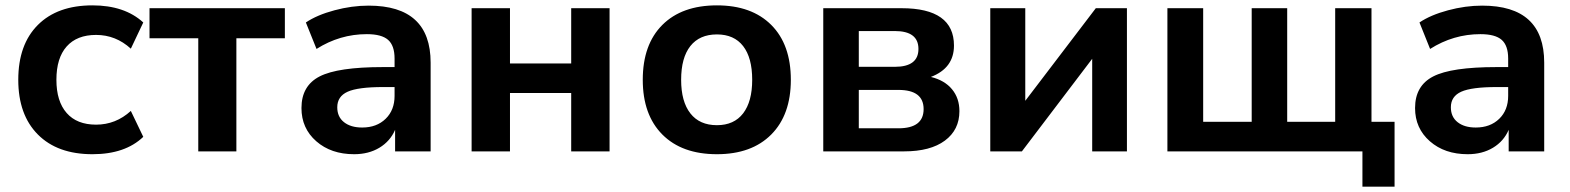

<svg xmlns="http://www.w3.org/2000/svg" viewBox="-20 -570 5913 723"><path d="M328.1 10.7Q196.3 10.7 122.6 -63.5Q48.8 -137.7 48.8 -269.5Q48.8 -402.3 122.6 -476.1Q196.3 -549.8 328.1 -549.8Q449.2 -549.8 519.5 -485.4L472.7 -386.7Q416 -438.5 341.8 -438.5Q269.5 -438.5 231 -395Q192.4 -351.6 192.4 -269.5Q192.4 -188.5 231 -144.5Q269.5 -100.6 341.8 -100.6Q416 -100.6 472.7 -152.3L519.5 -54.7Q451.2 10.7 328.1 10.7Z M726.6 0V-425.8H543V-539.1H1052.7V-425.8H870.1V0Z M1313.5 10.7Q1226.6 10.7 1170.9 -38.1Q1115.2 -86.9 1115.2 -163.1Q1115.2 -247.1 1183.6 -282.2Q1252 -317.4 1421.9 -317.4H1465.8V-349.6Q1465.8 -398.4 1441.4 -419.9Q1417 -441.4 1361.3 -441.4Q1259.8 -441.4 1171.9 -385.7L1131.8 -485.4Q1173.8 -513.7 1239.3 -531.2Q1304.7 -548.8 1368.2 -548.8Q1601.6 -548.8 1601.6 -334V0H1467.8V-81.1Q1449.2 -38.1 1408.7 -13.7Q1368.2 10.7 1313.5 10.7ZM1250 -166Q1250 -129.9 1275.4 -109.9Q1300.8 -89.8 1343.8 -89.8Q1398.4 -89.8 1432.1 -122.6Q1465.8 -155.3 1465.8 -209V-242.2H1422.9Q1328.1 -242.2 1289.1 -224.6Q1250 -207 1250 -166Z M1755.9 0V-539.1H1900.4V-331.1H2130.9V-539.1H2275.4V0H2130.9V-219.7H1900.4V0Z M2679.7 10.7Q2547.9 10.7 2474.1 -63.5Q2400.4 -137.7 2400.4 -269.5Q2400.4 -402.3 2474.1 -476.1Q2547.9 -549.8 2679.7 -549.8Q2810.5 -549.8 2884.3 -476.1Q2958 -402.3 2958 -269.5Q2958 -137.7 2884.3 -63.5Q2810.5 10.7 2679.7 10.7ZM2544.9 -269.5Q2544.9 -187.5 2579.6 -143.1Q2614.3 -98.6 2679.7 -98.6Q2744.1 -98.6 2778.3 -143.1Q2812.5 -187.5 2812.5 -269.5Q2812.5 -352.5 2778.3 -396.5Q2744.1 -440.4 2679.7 -440.4Q2614.3 -440.4 2579.6 -396.5Q2544.9 -352.5 2544.9 -269.5Z M3080.1 0V-539.1H3375Q3572.3 -539.1 3572.3 -398.4Q3572.3 -313.5 3485.4 -280.3Q3537.1 -267.6 3564.9 -233.9Q3592.8 -200.2 3592.8 -151.4Q3592.8 -81.1 3538.1 -40.5Q3483.4 0 3384.8 0ZM3213.9 -86.9H3363.3Q3458 -86.9 3458 -159.2Q3458 -231.4 3363.3 -231.4H3213.9ZM3213.9 -318.4H3349.6Q3438.5 -318.4 3438.5 -385.7Q3438.5 -453.1 3349.6 -453.1H3213.9Z M3709 0V-539.1H3840.8V-190.4L4106.4 -539.1H4223.6V0H4092.8V-348.6L3828.1 0Z M5110.4 132.8V0H4376V-539.1H4510.7V-111.3H4693.4V-539.1H4827.1V-111.3H5007.8V-539.1H5144.5V-111.3H5231.4V132.8Z M5506.8 10.7Q5419.9 10.7 5364.3 -38.1Q5308.6 -86.9 5308.6 -163.1Q5308.6 -247.1 5377 -282.2Q5445.3 -317.4 5615.2 -317.4H5659.2V-349.6Q5659.2 -398.4 5634.8 -419.9Q5610.4 -441.4 5554.7 -441.4Q5453.1 -441.4 5365.2 -385.7L5325.2 -485.4Q5367.2 -513.7 5432.6 -531.2Q5498 -548.8 5561.5 -548.8Q5794.9 -548.8 5794.9 -334V0H5661.1V-81.1Q5642.6 -38.1 5602.1 -13.7Q5561.5 10.7 5506.8 10.7ZM5443.4 -166Q5443.4 -129.9 5468.8 -109.9Q5494.1 -89.8 5537.1 -89.8Q5591.8 -89.8 5625.5 -122.6Q5659.2 -155.3 5659.2 -209V-242.2H5616.2Q5521.5 -242.2 5482.4 -224.6Q5443.4 -207 5443.4 -166Z"/></svg>

Font: Min Sans Bold
Style: Regular
Weight: 700
Designer: Jinseong-Kim, NotoSansCJK, Nunito
Foundry: Jinseong-Kim
Version: Version 1.400;Glyphs 3.1.2 (3151)